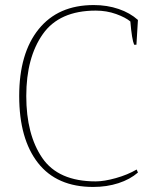

<svg xmlns="http://www.w3.org/2000/svg" viewBox="-20 -730 615 760"><path d="M56 -350Q56 -519 133 -614.5Q210 -710 351 -710Q404 -710 449.5 -694.5Q495 -679 526 -651L520 -553H511Q502 -573 496 -645Q477 -661 439.5 -674.5Q402 -688 359 -688Q215 -688 149.5 -595Q84 -502 84 -350Q84 -197 147.5 -104.5Q211 -12 359 -12Q392 -12 438.5 -25Q485 -38 521 -59L526 -47Q495 -20 449 -5Q403 10 349 10Q205 10 130.5 -85Q56 -180 56 -350Z"/></svg>

Font: Trirong Thin
Style: Regular
Weight: 250
Designer: Katatrad Team
Foundry: CadsonDemak
Version: Version 1.001